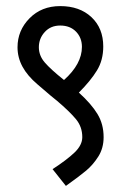

<svg xmlns="http://www.w3.org/2000/svg" viewBox="-20 -590 416 630"><path d="M320 -140Q320 -103.8 302.5 -76.2Q285 -48.8 262.5 -30Q240 -11.2 196.2 20L152.5 -35Q198.8 -65 224.4 -89.4Q250 -113.8 250 -140Q250 -173.8 229.4 -198.8Q208.8 -223.8 166.2 -260Q167.5 -258.8 146.2 -276.2Q136.2 -285 103.1 -313.1Q70 -341.2 53.8 -371.2Q37.5 -401.2 37.5 -435Q37.5 -490 76.9 -530Q116.2 -570 177.5 -570Q241.2 -570 280 -533.8Q318.8 -497.5 318.8 -437.5Q318.8 -392.5 298.1 -358.8Q277.5 -325 238.8 -286.2Q280 -248.8 300 -215.6Q320 -182.5 320 -140ZM190 -327.5Q248.8 -380 248.8 -436.2Q248.8 -466.2 229.4 -486.2Q210 -506.2 177.5 -506.2Q146.2 -506.2 126.9 -485Q107.5 -463.8 107.5 -435Q107.5 -407.5 126.9 -385Q146.2 -362.5 190 -327.5Z"/></svg>

Font: Cambay
Style: Regular
Weight: 400
Designer: Pooja Saxena
Foundry: Pooja Saxena
Version: Version 1.181;PS 001.181;hotconv 1.0.70;makeotf.lib2.5.58329